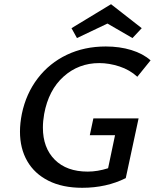

<svg xmlns="http://www.w3.org/2000/svg" viewBox="-20 -886 736 913"><path d="M346 -705 320 -752 508 -866 654 -752 610 -705 491 -774ZM424 -323H639L578 -39Q486 7 371 7Q277 7 210.5 -26.5Q144 -60 109.5 -120Q75 -180 75 -260Q75 -300 84 -345Q104 -441 159.5 -513.5Q215 -586 298 -625.5Q381 -665 483 -665Q549 -665 604.5 -648Q660 -631 696 -599L633 -521Q597 -554 548 -570Q499 -586 452 -586Q354 -586 282.5 -522Q211 -458 190 -344Q184 -310 184 -279Q184 -183 240.5 -126.5Q297 -70 397 -70Q444 -70 494 -86L527 -243H407Z"/></svg>

Font: Ysabeau Infant Semibold
Style: Italic
Weight: 600
Italic angle: -12°
Designer: Christian Thalmann (Catharsis Fonts)
Version: Version 0.003